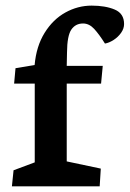

<svg xmlns="http://www.w3.org/2000/svg" viewBox="-20 -657 457 677"><path d="M335.4 -62.5 215.3 -87.9V-362.3H336.4L342.3 -424.8H215.3L216.3 -472.7Q216.8 -530.8 231.4 -552.5Q246.1 -574.2 272.9 -574.2Q294.4 -574.2 312 -555.2Q329.6 -536.1 350.1 -503.4Q364.7 -505.9 380.6 -516.1Q396.5 -526.4 407 -541.3Q417.5 -556.2 417.5 -572.3Q417.5 -609.4 384.5 -623.3Q351.6 -637.2 303.2 -637.2Q254.4 -637.2 210.4 -612.8Q166.5 -588.4 137.2 -541Q107.9 -493.7 102.1 -427.7L34.7 -416.5L29.8 -362.3H102.5V-84.5L27.8 -56.6L22 0H331.5Z"/></svg>

Font: Neuton
Style: Bold
Weight: 700
Designer: Brian M Zick
Foundry: Brian M Zick
Version: Version 1.560